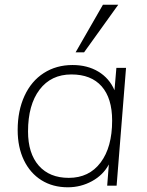

<svg xmlns="http://www.w3.org/2000/svg" viewBox="-20 -788 623 815"><path d="M515 -500 475 0H435L442 -90Q418 -45 370.5 -19Q323 7 268 7Q204 7 156 -23Q108 -53 81.5 -108Q55 -163 55 -236Q55 -318 84 -381Q113 -444 166 -478Q219 -512 288 -512Q351 -512 397.5 -484Q444 -456 466 -405L474 -500ZM456 -276Q456 -371 411.5 -421.5Q367 -472 283 -472Q197 -472 148 -407.5Q99 -343 99 -230Q99 -137 144.5 -85Q190 -33 272 -33Q358 -33 407 -98Q456 -163 456 -276ZM301 -566 417 -768H482L337 -566Z"/></svg>

Font: Muli ExtraLight
Style: Italic
Weight: 275
Italic angle: -4.541°
Designer: Vernon Adams
Foundry: Vernon Adams
Version: Version 2.001